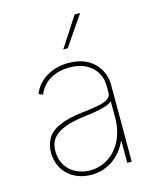

<svg xmlns="http://www.w3.org/2000/svg" viewBox="-118 -859 776 952"><g transform="rotate(-15 270.5 -383.0)"><path d="M66.8 -147.7Q66.8 -183.9 83.5 -215.6Q91.6 -230.8 106.4 -244.1Q121.1 -257.5 144.2 -268.3Q167.3 -279.1 199 -287.1Q230.8 -295.1 272.7 -299.7Q291.9 -301.8 309.3 -304.3Q326.7 -306.8 343.8 -309.7Q360.4 -312.5 374.3 -316.6Q388.1 -320.7 398.1 -326.7Q408 -332.7 413.5 -340.7Q419 -348.7 419 -359.4V-392Q419 -426.1 407 -452.2Q394.9 -478.3 373.9 -495.9Q353 -513.5 324.8 -522.4Q296.5 -531.2 264.2 -531.2Q235.4 -531.2 210 -524.9Q184.7 -518.5 163.9 -506Q143.1 -493.6 127.7 -475.7Q112.2 -457.7 103.7 -434.7L82.4 -443.2Q93 -471.6 112 -492.4Q131 -513.1 155.2 -526.8Q179.3 -540.5 207.4 -547.2Q235.4 -554 264.2 -554Q347.3 -554 394.5 -507.8Q441.8 -461.6 441.8 -392V0H419V-110.8H416.2Q403.4 -83.1 384.8 -60.5Q366.1 -38 342.7 -22Q319.2 -6 291.5 2.7Q263.8 11.4 233 11.4Q199.6 11.4 169.4 0.9Q139.2 -9.6 116.5 -29.8Q93.8 -50.1 80.3 -79.7Q66.8 -109.4 66.8 -147.7ZM89.5 -147.7Q89.5 -116.5 100.5 -91.3Q111.5 -66.1 130.9 -48.3Q150.2 -30.5 176.5 -21Q202.8 -11.4 233 -11.4Q285.2 -11.4 327.1 -39.4Q348.4 -53.3 365.2 -72.8Q382.1 -92.3 394.2 -117Q406.2 -141.7 412.6 -170.8Q419 -199.9 419 -233V-315.3Q398.8 -300.4 364.3 -292.3Q329.9 -284.1 281.2 -278.4Q226.6 -272 189.6 -260.7Q152.7 -249.3 130.5 -233Q108.3 -216.6 98.9 -195.3Q89.5 -174 89.5 -147.7ZM357.2 -778.4H385.7L280.5 -625H257.8Z"/></g></svg>

Font: Inter P Thin
Style: Regular
Weight: 100
Designer: Rasmus Andersson
Foundry: rsms
Version: Version 3.018;git-588b23468